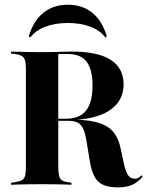

<svg xmlns="http://www.w3.org/2000/svg" viewBox="-20 -792 631 823"><path d="M91.1 -145.2V-492.7Q91.1 -518.5 87.5 -532.3Q83.9 -546 73.4 -552Q62.9 -558.1 42.7 -560.5L27.4 -562.1V-571Q40.3 -571 58.5 -570.2Q76.6 -569.4 100 -569Q123.4 -568.5 149.2 -568.5H159.7Q187.1 -568.5 211.3 -569Q235.5 -569.4 254.8 -570.2Q274.2 -571 287.1 -571Q398.4 -571 454 -535.9Q509.7 -500.8 509.7 -429.8Q509.7 -381.5 481.5 -347.2Q453.2 -312.9 399.6 -295.2Q346 -277.4 268.5 -277.4H166.9V-283.1H262.9Q321 -283.1 348.8 -318.1Q376.6 -353.2 376.6 -425Q376.6 -493.5 351.6 -527Q326.6 -560.5 270.2 -560.5H229.8V-145.2ZM485.5 11.3Q428.2 11.3 402 -12.9Q375.8 -37.1 365.3 -99.2L350.8 -187.1Q345.2 -221.8 336.3 -240.3Q327.4 -258.9 312.5 -266.5Q297.6 -274.2 271.8 -274.2H173.4V-280.6H261.3Q341.9 -280.6 390.3 -269Q438.7 -257.3 463.7 -228.6Q488.7 -200 498.4 -150L511.3 -89.5Q519.4 -54 529.8 -39.9Q540.3 -25.8 558.9 -25.8Q566.1 -25.8 573 -29.4Q579.8 -33.1 587.1 -41.1L591.1 -34.7Q571 -10.5 546 0.4Q521 11.3 485.5 11.3ZM149.2 -2.4Q123.4 -2.4 100 -2Q76.6 -1.6 58.5 -1.2Q40.3 -0.8 27.4 0V-8.9L42.7 -10.5Q62.9 -13.7 73.4 -19.4Q83.9 -25 87.5 -38.7Q91.1 -52.4 91.1 -78.2V-145.2H229.8V-78.2Q229.8 -39.5 237.9 -26.6Q246 -13.7 274.2 -10.5L286.3 -8.9V0Q275.8 -0.8 258.1 -1.2Q240.3 -1.6 218.5 -2Q196.8 -2.4 171 -2.4H160.5ZM271 -771.8Q333.1 -771.8 375.8 -737.1Q418.5 -702.4 437.9 -635.5L431.5 -631.5Q408.9 -662.1 366.5 -677.8Q324.2 -693.5 271 -693.5Q216.9 -693.5 175 -677.8Q133.1 -662.1 109.7 -631.5L103.2 -635.5Q122.6 -702.4 165.7 -737.1Q208.9 -771.8 271 -771.8Z"/></svg>

Font: Playfair 144pt SemiCondensed ExtraBold
Style: Regular
Weight: 800
Width: 4
Designer: Claus Eggers Sørensen
Foundry: Claus Eggers Sørensen
Version: Version 2.203